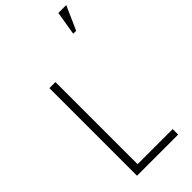

<svg xmlns="http://www.w3.org/2000/svg" viewBox="-298 -1025 1085 1085"><g transform="rotate(-45 244.5 -482.5)"><path d="M89.8 -700.2H138.2V-43.9H418.9V0H89.8ZM425.8 -964.8H488.8L425.8 -822.3H402.3Z"/></g></svg>

Font: DavidDev Light
Style: Regular
Weight: 300
Designer: David.dev
Foundry: David.dev
Version: Version 1.001;FEAKit 1.0